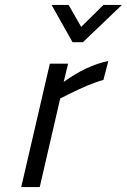

<svg xmlns="http://www.w3.org/2000/svg" viewBox="-20 -758 514 778"><path d="M66 0 182 -500H256L238 -426Q331 -493 419 -511L399 -434Q345 -420 254 -374L224 -359L141 0ZM316 -587H274L189 -738H258L309 -649L399 -738H474Z"/></svg>

Font: Titillium Web
Style: Italic
Weight: 400
Italic angle: -13°
Version: Version 1.002;PS 57.000;hotconv 1.0.70;makeotf.lib2.5.55311